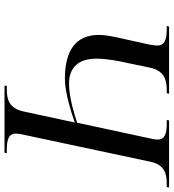

<svg xmlns="http://www.w3.org/2000/svg" viewBox="20 -774 754 833"><g transform="rotate(90 396.5 -357.0)"><path d="M351 0H642L644 -10H631C589 -10 559 -16 559 -50C559 -56 561 -70 563 -78L681 -632C694 -695 733 -704 778 -704H791L793 -714H502L500 -704H513C555 -704 585 -698 585 -664C585 -658 583 -644 581 -636L512 -315C483 -306 406 -280 343 -280C271 -280 234 -322 234 -399C234 -448 246 -503 252 -530L273 -631C286 -693 326 -704 371 -704H384L386 -714H95L92 -704H105C147 -704 177 -697 177 -663C177 -657 176 -643 172 -625L150 -525C145 -501 131 -449 131 -410C131 -307 201 -262 322 -262C384 -262 477 -293 511 -305L463 -82C449 -19 410 -10 365 -10H352Z"/></g></svg>

Font: Noto Serif Display
Style: Italic
Weight: 400
Italic angle: -12°
Designer: Monotype Design Team
Foundry: Monotype Imaging Inc.
Version: Version 2.009